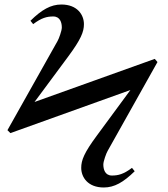

<svg xmlns="http://www.w3.org/2000/svg" viewBox="-20 -817 743 851"><path d="M678 -542 666 -556 133 -365 282 -566C339 -643 352 -676 352 -710C352 -751 323 -797 252 -797C205 -797 165 -774 115 -725L127 -710C164 -738 188 -744 216 -744C247 -744 254 -716 254 -695C254 -681 241 -645 235 -635L13 -240L26 -227L558 -418L410 -217C353 -140 340 -107 340 -73C340 -32 369 14 440 14C487 14 527 -9 577 -58L565 -73C528 -45 504 -39 476 -39C445 -39 438 -67 438 -88C438 -102 451 -138 457 -148Z"/></svg>

Font: STIXGeneral
Style: Regular
Weight: 400
Designer: MicroPress Inc., with final additions and corrections provided by Coen Hoffman, Elsevier (retired)
Version: Version 1.1.0